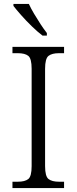

<svg xmlns="http://www.w3.org/2000/svg" viewBox="-20 -951 388 971"><path d="M43 0V-32H70Q106 -32 123 -45.5Q140 -59 140 -111V-603Q140 -655 123 -668.5Q106 -682 70 -682H43V-714H304V-682H278Q243 -682 225.5 -668.5Q208 -655 208 -603V-111Q208 -59 225.5 -45.5Q243 -32 278 -32H304V0ZM195 -771Q171 -789 141.5 -817.5Q112 -846 86.5 -875Q61 -904 48 -921V-931H126Q136 -909 152 -882Q168 -855 185 -829Q202 -803 217 -784V-771Z"/></svg>

Font: Noto Serif Myanmar Light
Style: Regular
Weight: 300
Designer: Ben Mitchell and the Monotype Design Team
Foundry: Monotype Imaging Inc.
Version: Version 2.106; ttfautohint (v1.8.4.7-5d5b)